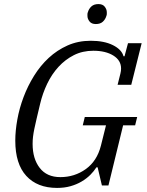

<svg xmlns="http://www.w3.org/2000/svg" viewBox="-20 -910 719 942"><path d="M260 12Q163 12 109 -47Q55 -106 55 -220Q55 -268 65 -323.5Q75 -379 95.5 -433.5Q116 -488 147 -538Q178 -588 219 -626Q260 -664 311.5 -687Q363 -710 425 -710Q491 -710 534 -688.5Q577 -667 586 -634H591L608 -698H675L624 -494H557L571 -550Q574 -562 574 -574Q574 -614 536 -637.5Q498 -661 438 -661Q385 -661 342.5 -639.5Q300 -618 267 -582Q234 -546 211.5 -499Q189 -452 177 -401Q167 -359 160 -329.5Q153 -300 148.5 -278Q144 -256 142 -239Q140 -222 140 -204Q140 -131 175 -86Q210 -41 276 -41Q346 -41 401 -80.5Q456 -120 475 -195L500 -295H386L396 -336H653L643 -295H584L512 0H480L459 -89H453Q441 -70 423 -52Q405 -34 380.5 -19.5Q356 -5 326 3.5Q296 12 260 12ZM450 -792Q429 -792 419 -805Q409 -818 409 -832Q409 -836 409 -840.5Q409 -845 411 -850Q416 -867 428.5 -878.5Q441 -890 463 -890Q484 -890 494 -877Q504 -864 504 -850Q504 -846 504 -841.5Q504 -837 502 -832Q497 -815 484.5 -803.5Q472 -792 450 -792Z"/></svg>

Font: IBM Plex Serif
Style: Italic
Weight: 400
Italic angle: -14°
Designer: Mike Abbink, Paul van der Laan, Pieter van Rosmalen
Foundry: Bold Monday
Version: Version 3.001